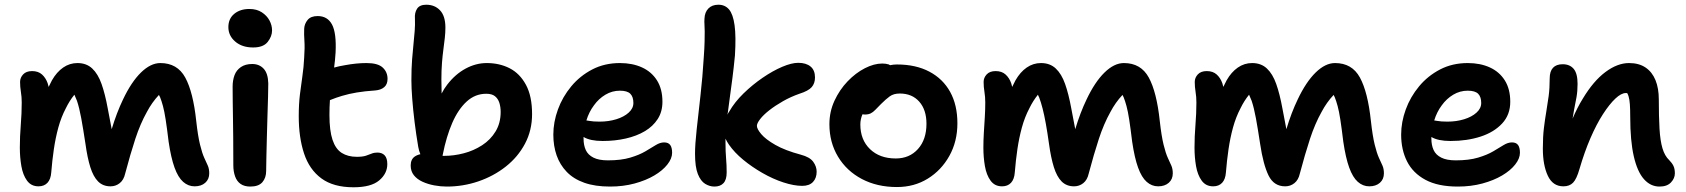

<svg xmlns="http://www.w3.org/2000/svg" viewBox="-20 -780 7139 813"><path d="M143 9Q112 9 94.5 -15Q77 -39 70.5 -76.5Q64 -114 64 -155Q64 -202 68 -251Q72 -300 72 -346Q72 -370 68.5 -391Q65 -412 65 -433Q65 -451 78 -465Q91 -479 116 -479Q142 -479 158 -464.5Q174 -450 182 -427Q184 -420 186 -412Q193 -427 200 -440Q220 -475 247.5 -494Q275 -513 308 -513Q346 -513 370.5 -490Q395 -467 410 -424.5Q425 -382 436 -322Q446 -268 453 -233Q474 -303 501 -359Q536 -433 577 -473Q618 -513 659 -513Q731 -513 764.5 -451.5Q798 -390 811 -267Q818 -204 827 -167.5Q836 -131 845 -111.5Q854 -92 860 -78.5Q866 -65 866 -46Q866 -21 849 -6Q832 9 804 9Q777 9 755.5 -10Q734 -29 719 -70.5Q704 -112 694 -180Q687 -238 681.5 -273.5Q676 -309 670 -331Q664 -353 658 -368Q655 -373 653 -378Q623 -346 602 -306Q574 -256 553 -192Q532 -128 510 -45Q504 -18 487 -4.5Q470 9 448 9Q416 9 395.5 -11.5Q375 -32 362.5 -72Q350 -112 342 -170Q332 -236 324 -279.5Q316 -323 306 -353Q301 -366 295 -379Q274 -353 259 -322Q239 -284 227 -240Q215 -196 208 -148Q201 -100 197 -50Q195 -21 181 -6Q167 9 143 9Z M1040 10Q1015 10 999 -1Q983 -12 975.5 -33Q968 -54 968 -80Q968 -149 967.5 -197Q967 -245 966.5 -280.5Q966 -316 965.5 -347Q965 -378 965 -413Q965 -440 973 -461.5Q981 -483 1000 -496Q1019 -509 1048 -509Q1078 -509 1096.5 -489Q1115 -469 1116 -427Q1116 -406 1115 -369.5Q1114 -333 1112.5 -288Q1111 -243 1110 -198.5Q1109 -154 1108 -116Q1107 -78 1107 -56Q1107 -27 1091 -8.5Q1075 10 1040 10ZM1052 -579Q1005 -579 976 -604Q947 -629 947 -665Q947 -701 972 -721.5Q997 -742 1036 -742Q1067 -742 1088.5 -728Q1110 -714 1121 -693.5Q1132 -673 1132 -651Q1132 -626 1113.5 -602.5Q1095 -579 1052 -579Z M1477 13Q1392 13 1341 -24.5Q1290 -62 1267.5 -130Q1245 -198 1245 -288Q1245 -339 1250 -380Q1255 -421 1260.5 -458Q1266 -495 1268 -536Q1271 -579 1269 -606.5Q1267 -634 1268 -658Q1269 -679 1282.5 -695.5Q1296 -712 1325 -712Q1367 -712 1386 -676Q1405 -640 1401 -558Q1399 -525 1395 -496Q1395 -495 1395 -494Q1416 -500 1441 -504Q1489 -513 1532 -513Q1580 -513 1600.5 -494Q1621 -475 1621 -446Q1621 -423 1607 -411Q1593 -399 1569 -397Q1525 -394 1491.5 -388.5Q1458 -383 1428 -374Q1404 -367 1377 -356Q1375 -327 1375 -293Q1375 -227 1388 -188Q1401 -149 1427 -132.5Q1453 -116 1491 -116Q1515 -116 1529 -120.5Q1543 -125 1553.5 -129.5Q1564 -134 1578 -134Q1598 -134 1609 -122Q1620 -110 1620 -85Q1620 -45 1585.5 -16Q1551 13 1477 13Z M1872 10Q1846 10 1819 5Q1792 0 1769 -10.5Q1746 -21 1732.5 -38Q1719 -55 1719 -79Q1719 -105 1736 -117Q1746 -124 1760 -127Q1754 -141 1751 -158Q1742 -211 1735.5 -263.5Q1729 -316 1725.5 -362Q1722 -408 1722 -440Q1722 -491 1725 -528.5Q1728 -566 1731 -595Q1734 -624 1736 -649.5Q1738 -675 1737 -701Q1735 -726 1746 -743Q1757 -760 1785 -760Q1821 -760 1843.5 -736Q1866 -712 1866 -663Q1866 -642 1863.5 -619.5Q1861 -597 1857.5 -571Q1854 -545 1851.5 -513.5Q1849 -482 1849 -443Q1849 -413 1850 -384Q1860 -404 1874 -422Q1908 -466 1951.5 -489.5Q1995 -513 2041 -513Q2095 -513 2138 -491Q2181 -469 2207 -421Q2233 -373 2233 -297Q2233 -228 2203 -171.5Q2173 -115 2121.5 -74.5Q2070 -34 2005.5 -12Q1941 10 1872 10ZM1854 -120Q1857 -120 1860 -120Q1902 -120 1944 -131Q1986 -142 2021.5 -165Q2057 -188 2078.5 -223.5Q2100 -259 2100 -306Q2100 -327 2094.5 -344.5Q2089 -362 2076 -372.5Q2063 -383 2039 -383Q1992 -383 1956 -350Q1920 -317 1895 -259.5Q1870 -202 1855 -126Q1854 -123 1854 -120Z M2563 10Q2500 10 2454.5 -6Q2409 -22 2380 -52Q2351 -82 2337 -122Q2323 -162 2323 -210Q2323 -263 2342.5 -316.5Q2362 -370 2399 -414.5Q2436 -459 2488 -486Q2540 -513 2605 -513Q2658 -513 2698.5 -494.5Q2739 -476 2762 -439.5Q2785 -403 2785 -349Q2785 -307 2765 -276Q2745 -245 2710.5 -224.5Q2676 -204 2630 -193.5Q2584 -183 2532 -183Q2479 -183 2451 -200Q2451 -196 2451 -193Q2451 -165 2460.5 -144.5Q2470 -124 2493 -112.5Q2516 -101 2554 -101Q2610 -101 2648.5 -112.5Q2687 -124 2712.5 -139Q2738 -154 2756.5 -165.5Q2775 -177 2792 -177Q2810 -177 2818 -166Q2826 -155 2826 -133Q2826 -109 2806 -83.5Q2786 -58 2750.5 -37Q2715 -16 2667 -3Q2619 10 2563 10ZM2463 -270Q2469 -269 2476 -268Q2491 -265 2519 -265Q2557 -265 2589.5 -275Q2622 -285 2642 -303Q2662 -321 2662 -344Q2662 -370 2649 -383Q2636 -396 2605 -396Q2572 -396 2543.5 -379Q2515 -362 2495 -334Q2474 -306 2463 -270Z M3377 7Q3342 7 3297.5 -7.5Q3253 -22 3208.5 -47.5Q3164 -73 3127 -103.5Q3090 -134 3067 -167Q3058 -180 3052 -193Q3052 -185 3052 -177Q3052 -138 3054.5 -109.5Q3057 -81 3057 -50Q3057 -19 3043.5 -4.5Q3030 10 3005 10Q2985 10 2966 -1.5Q2947 -13 2935 -43Q2923 -73 2923 -129Q2923 -168 2930 -232Q2937 -296 2946 -375Q2955 -454 2960 -537Q2963 -578 2963.5 -604Q2964 -630 2964 -647Q2964 -664 2963 -676Q2962 -688 2963 -701Q2964 -728 2979.5 -744Q2995 -760 3022 -760Q3050 -760 3067 -740Q3084 -720 3090.5 -673Q3097 -626 3092 -545Q3087 -493 3081.5 -450.5Q3076 -408 3071 -372Q3066 -336 3062 -304Q3061 -299 3060 -294Q3063 -301 3068 -308Q3091 -348 3128.5 -384.5Q3166 -421 3209 -450.5Q3252 -480 3292 -497Q3332 -514 3360 -514Q3393 -514 3412 -498.5Q3431 -483 3431 -452Q3431 -427 3417 -411Q3403 -395 3365 -383Q3328 -370 3295.5 -351.5Q3263 -333 3238 -313.5Q3213 -294 3199 -276Q3185 -258 3185 -247Q3185 -234 3203.5 -212Q3222 -190 3263 -166.5Q3304 -143 3371 -125Q3409 -115 3423.5 -95Q3438 -75 3438 -53Q3438 -26 3422.5 -9.5Q3407 7 3377 7Z M3778 12Q3694 12 3629.5 -22Q3565 -56 3528.5 -116.5Q3492 -177 3492 -254Q3492 -307 3513.5 -353.5Q3535 -400 3569 -435.5Q3603 -471 3642 -491Q3681 -511 3716 -511Q3731 -511 3744 -507Q3746 -505 3749 -504Q3763 -507 3778 -507Q3858 -507 3915.5 -476.5Q3973 -446 4003.5 -390.5Q4034 -335 4034 -258Q4034 -181 4000 -120Q3966 -59 3908.5 -23.5Q3851 12 3778 12ZM3632 -296Q3623 -275 3623 -253Q3623 -188 3664 -148.5Q3705 -109 3773 -109Q3831 -109 3867 -149Q3903 -189 3903 -256Q3903 -315 3872.5 -349.5Q3842 -384 3790 -384Q3764 -384 3747.5 -372Q3731 -360 3711 -340Q3696 -325 3686.5 -315Q3677 -305 3667 -300Q3657 -295 3642 -295Q3637 -295 3632 -296Z M4223 9Q4192 9 4174.5 -15Q4157 -39 4150.5 -76.5Q4144 -114 4144 -155Q4144 -186 4146 -218.5Q4148 -251 4150 -283Q4152 -315 4152 -346Q4152 -370 4148.5 -391Q4145 -412 4145 -433Q4145 -451 4158 -465Q4171 -479 4196 -479Q4222 -479 4238 -464.5Q4254 -450 4262 -427Q4264 -420 4266 -412Q4273 -427 4280 -440Q4300 -475 4327.5 -494Q4355 -513 4388 -513Q4426 -513 4450.5 -490Q4475 -467 4490 -424.5Q4505 -382 4516 -322Q4526 -268 4533 -233Q4554 -303 4581 -359Q4616 -433 4657 -473Q4698 -513 4739 -513Q4811 -513 4844.5 -451.5Q4878 -390 4891 -267Q4898 -204 4907 -167.5Q4916 -131 4925 -111.5Q4934 -92 4940 -78.5Q4946 -65 4946 -46Q4946 -21 4929 -6Q4912 9 4884 9Q4857 9 4835.5 -10Q4814 -29 4799 -70.5Q4784 -112 4774 -180Q4767 -238 4761.5 -273.5Q4756 -309 4750 -331Q4744 -353 4738 -368Q4735 -373 4733 -378Q4703 -346 4682 -306Q4654 -256 4633 -192Q4612 -128 4590 -45Q4584 -18 4567 -4.5Q4550 9 4528 9Q4496 9 4475.5 -11.5Q4455 -32 4442.5 -72Q4430 -112 4422 -170Q4415 -220 4408.5 -256Q4402 -292 4395 -319.5Q4388 -347 4380 -368Q4377 -373 4375 -379Q4354 -353 4339 -322Q4319 -284 4307 -240Q4295 -196 4288 -148Q4281 -100 4277 -50Q4275 -21 4261 -6Q4247 9 4223 9Z M5117 9Q5086 9 5068.5 -15Q5051 -39 5044.5 -76.5Q5038 -114 5038 -155Q5038 -202 5042 -251Q5046 -300 5046 -346Q5046 -370 5042.5 -391Q5039 -412 5039 -433Q5039 -451 5052 -465Q5065 -479 5090 -479Q5116 -479 5132 -464.5Q5148 -450 5156 -427Q5158 -420 5160 -412Q5167 -427 5174 -440Q5194 -475 5221.5 -494Q5249 -513 5282 -513Q5320 -513 5344.5 -490Q5369 -467 5384 -424.5Q5399 -382 5410 -322Q5420 -268 5427 -233Q5448 -303 5475 -359Q5510 -433 5551 -473Q5592 -513 5633 -513Q5705 -513 5738.5 -451.5Q5772 -390 5785 -267Q5792 -204 5801 -167.5Q5810 -131 5819 -111.5Q5828 -92 5834 -78.5Q5840 -65 5840 -46Q5840 -21 5823 -6Q5806 9 5778 9Q5751 9 5729.5 -10Q5708 -29 5693 -70.5Q5678 -112 5668 -180Q5661 -238 5655.5 -273.5Q5650 -309 5644 -331Q5638 -353 5632 -368Q5629 -373 5627 -378Q5597 -346 5576 -306Q5548 -256 5527 -192Q5506 -128 5484 -45Q5478 -18 5461 -4.5Q5444 9 5422 9Q5374 9 5351.5 -37Q5329 -83 5316 -170Q5306 -236 5298 -279.5Q5290 -323 5280 -353Q5275 -366 5269 -379Q5248 -353 5233 -322Q5213 -284 5201 -240Q5189 -196 5182 -148Q5175 -100 5171 -50Q5169 -21 5155 -6Q5141 9 5117 9Z M6153 10Q6069 10 6016 -18.5Q5963 -47 5938 -96.5Q5913 -146 5913 -210Q5913 -263 5932.5 -316.5Q5952 -370 5989 -414.5Q6026 -459 6078 -486Q6130 -513 6195 -513Q6248 -513 6288.5 -494.5Q6329 -476 6352 -439.5Q6375 -403 6375 -349Q6375 -294 6340.5 -257Q6306 -220 6249 -201.5Q6192 -183 6122 -183Q6069 -183 6041 -200Q6041 -196 6041 -193Q6041 -165 6050.5 -144.5Q6060 -124 6083 -112.5Q6106 -101 6144 -101Q6200 -101 6238.5 -112.5Q6277 -124 6302.5 -139Q6328 -154 6346.5 -165.5Q6365 -177 6382 -177Q6400 -177 6408 -166Q6416 -155 6416 -133Q6416 -109 6396 -83.5Q6376 -58 6340.5 -37Q6305 -16 6257 -3Q6209 10 6153 10ZM6053 -270Q6059 -269 6066 -268Q6081 -265 6109 -265Q6147 -265 6179.5 -275Q6212 -285 6232 -303Q6252 -321 6252 -344Q6252 -370 6239 -383Q6226 -396 6195 -396Q6162 -396 6133.5 -379Q6105 -362 6085 -334Q6064 -306 6053 -270Z M7007 10Q6969 10 6941 -21.5Q6913 -53 6898 -118.5Q6883 -184 6883 -285Q6883 -317 6881.5 -338Q6880 -359 6876 -372Q6874 -379 6870 -386Q6867 -386 6864 -386Q6845 -386 6820 -362.5Q6795 -339 6767.5 -296.5Q6740 -254 6714.5 -195Q6689 -136 6668 -64Q6656 -22 6641 -6.5Q6626 9 6600 9Q6555 9 6534 -36Q6513 -81 6513 -151Q6513 -201 6517.5 -238Q6522 -275 6527.5 -307Q6533 -339 6537.5 -372.5Q6542 -406 6542 -448Q6542 -478 6556 -493Q6570 -508 6597 -508Q6627 -508 6643.5 -488.5Q6660 -469 6660 -425Q6660 -394 6655.5 -368.5Q6651 -343 6645 -314Q6642 -297 6639 -278Q6659 -325 6682 -362Q6727 -437 6778 -475Q6829 -513 6878 -513Q6920 -513 6948 -494Q6976 -475 6990 -440.5Q7004 -406 7004 -359Q7004 -286 7007 -235Q7010 -184 7019.5 -152Q7029 -120 7048 -102Q7060 -90 7066 -77.5Q7072 -65 7072 -46Q7072 -25 7055.5 -7.5Q7039 10 7007 10Z"/></svg>

Font: Shantell Sans Light SemiBold
Style: Regular
Weight: 600
Version: Version 1.008;[ac192a2d6]